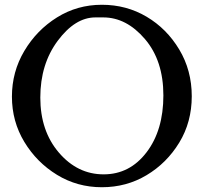

<svg xmlns="http://www.w3.org/2000/svg" viewBox="-20 -765 854 805"><path d="M219 -32Q134 -84 82 -170Q30 -256 30 -360Q30 -464 82 -551.5Q134 -639 219 -692Q304 -745 407 -745Q510 -745 594.5 -695Q679 -645 731.5 -557.5Q784 -470 784 -361.5Q784 -253 731.5 -167Q679 -81 594.5 -30.5Q510 20 407 20Q304 20 219 -32ZM413 -692H380Q295 -692 222 -594Q149 -496 149 -356Q149 -216 227 -125Q305 -34 414.5 -34Q524 -34 594.5 -126.5Q665 -219 665 -365Q665 -511 587.5 -601.5Q510 -692 413 -692Z"/></svg>

Font: Sawarabi Mincho
Style: Regular
Weight: 400
Version: Version 1.00